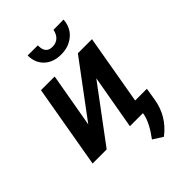

<svg xmlns="http://www.w3.org/2000/svg" viewBox="-262 -845 1148 1148"><g transform="rotate(-45 312.0 -271.0)"><path d="M412.1 -730.5C404.3 -690.9 379.9 -662.6 336.4 -662.6C298.8 -662.6 280.3 -683.6 280.3 -725.6C280.3 -727.5 280.3 -729 280.3 -731L194.3 -731.4C194.3 -689.9 207.5 -656.7 233.4 -631.8C259.3 -606.9 293.5 -593.8 336.4 -593.3C338.4 -593.3 340.8 -593.3 342.8 -593.3C383.8 -593.3 419.4 -605.5 448.7 -629.9C478.5 -654.3 494.6 -688 498 -731.4ZM159.2 -183.6 219.7 -528.3H104L12.2 0H131.3L388.2 -344.7L327.6 0H438L435.5 14.2C426.8 52.7 403.3 98.1 364.7 149.4L426.8 188.5C492.7 138.2 531.7 72.8 544.9 -7.8L557.6 -86.4H458.5L535.2 -528.3H416Z"/></g></svg>

Font: Roboto Medium
Style: Italic
Weight: 500
Italic angle: -12°
Designer: Google
Version: Version 2.137; 2017